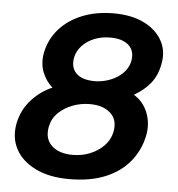

<svg xmlns="http://www.w3.org/2000/svg" viewBox="-52 -759 758 818"><g transform="rotate(5 327.0 -350.0)"><path d="M273 10Q187 10 128 -19.5Q69 -49 43.5 -98Q18 -147 30 -208Q42 -266 80.5 -308.5Q119 -351 169 -372Q142 -395 126.5 -432.5Q111 -470 120 -518Q132 -576 170 -619Q208 -662 267.5 -686Q327 -710 402 -710Q478 -710 531 -684Q584 -658 609 -613.5Q634 -569 623 -513Q614 -464 587.5 -430.5Q561 -397 517 -372Q559 -347 577 -300Q595 -253 584 -201Q571 -139 531.5 -91Q492 -43 427.5 -16.5Q363 10 273 10ZM279 -94Q319 -94 353.5 -108Q388 -122 412.5 -147Q437 -172 444 -205Q455 -257 423.5 -286.5Q392 -316 334 -316Q296 -316 260.5 -302.5Q225 -289 200 -264.5Q175 -240 168 -205Q158 -153 189.5 -123.5Q221 -94 279 -94ZM348 -415Q382 -416 412.5 -428Q443 -440 464.5 -461Q486 -482 493 -510Q503 -555 476.5 -580.5Q450 -606 396 -606Q360 -606 329.5 -594Q299 -582 278 -560.5Q257 -539 250 -510Q241 -467 265.5 -441Q290 -415 348 -415Z"/></g></svg>

Font: Rubik Medium
Style: Italic
Weight: 500
Italic angle: -12°
Designer: Hubert and Fischer
Foundry: Hubert and Fischer
Version: Version 2.300;gftools[0.9.30]